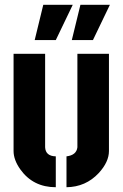

<svg xmlns="http://www.w3.org/2000/svg" viewBox="-20 -783 516 808"><path d="M282.2 -614.3 318.4 -762.7H442.4L371.1 -614.3ZM126 -614.3 162.1 -762.7H286.1L214.8 -614.3ZM37.1 -147.5V-556.6H169.9V-163.1Q171.9 -126 214.8 -125V4.9Q119.1 4.9 65.4 -70.3Q37.1 -110.4 37.1 -147.5ZM259.8 4.9V-125Q301.8 -129.9 305.7 -163.1V-556.6H438.5V-147.5Q438.5 -101.6 395.5 -54.7Q340.8 3.9 259.8 4.9Z"/></svg>

Font: Post No Bills Jaffna ExtraBold
Style: Regular
Weight: 800
Designer: Kosala Senevirathne, Siva Puranthara, Lasantha Premarathna, Tharique Azeez
Foundry: Mooniak
Version: Version 1.220 ; ttfautohint (v1.6)